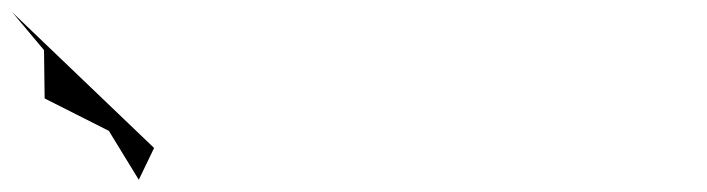

<svg xmlns="http://www.w3.org/2000/svg" viewBox="-20 -20 1157 314"><path d="M0 0 52 62 53 141 158 194 207 274 232 222Z"/></svg>

Font: Passageway
Style: BdSuIt
Weight: 700
Foundry: Ascender Corporation
Version: Version 1.11